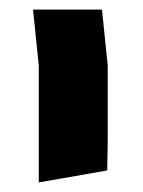

<svg xmlns="http://www.w3.org/2000/svg" viewBox="-20 -591 299 401"><path d="M61 -210V-454L49 -571H193L205 -454V-298L204 -235Z"/></svg>

Font: Assistant
Style: Bold
Weight: 700
Designer: Hebrew By Ben Nathan, Latin by Paul Hunt
Version: Version 2.001;PS 002.001;hotconv 1.0.88;makeotf.lib2.5.64775